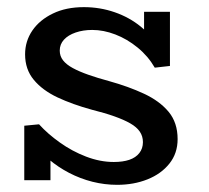

<svg xmlns="http://www.w3.org/2000/svg" viewBox="-20 -504 587 538"><path d="M308.3 13.9Q273.3 13.9 239 5.3Q204.8 -3.4 173.6 -19.6Q142.4 -35.9 117 -57.5Q91.5 -79.1 74.1 -105.9L121.4 -104.7V0.9H48V-151.7L89.4 -155.7Q113.5 -129 147.7 -104.7Q181.8 -80.3 221.1 -65.2Q260.5 -50.1 298.9 -50.1Q324.3 -50.1 342.4 -56.2Q360.5 -62.4 370.5 -75.2Q380.5 -88.1 380.5 -105.7Q380.5 -122.3 371.7 -135.2Q362.9 -148.1 345 -158.3Q327.2 -168.5 300.4 -178Q273.7 -187.5 237.9 -196.4Q183.3 -211.3 141.1 -231.1Q98.9 -251 74.6 -280.4Q50.3 -309.7 50.3 -351.7Q50.3 -388.6 70.7 -418.5Q91.2 -448.3 128.2 -466.1Q165.1 -484 215 -484Q260.2 -484 301.4 -469.7Q342.5 -455.5 374.6 -429.3Q406.6 -403 425.4 -367.1L383.7 -368.4V-471H456.2V-319.2L413.7 -314.4Q394.7 -347.1 365.4 -370.9Q336.1 -394.8 303.2 -407.4Q270.2 -420.1 238.5 -420.1Q213 -420.1 192 -412.9Q171 -405.7 159.2 -392.8Q147.4 -379.9 147.4 -362.3Q147.4 -346.8 156.7 -334.9Q165.9 -323.1 183.8 -313.4Q201.7 -303.6 227.4 -294.6Q253.2 -285.5 286.1 -276.6Q339.9 -261.7 383.5 -241.4Q427.1 -221.1 452.4 -190.8Q477.7 -160.4 477.7 -114.2Q477.7 -74.3 454.6 -45.5Q431.6 -16.7 393.2 -1.4Q354.9 13.9 308.3 13.9Z"/></svg>

Font: BioRhyme ExtraBold
Style: Regular
Weight: 800
Designer: Aoife Mooney
Foundry: Aoife Mooney Type
Version: Version 1.600;gftools[0.9.33]